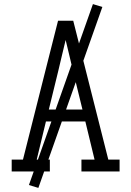

<svg xmlns="http://www.w3.org/2000/svg" viewBox="-20 -836 640 936"><path d="M37 0V-58H92L201 -490L263 -735H337L508 -58H563V0H377V-58H441L396 -244H204L159 -58H223V0ZM382 -302 336 -490Q327 -528 318 -566Q309 -604 300 -641Q291 -604 282 -566Q273 -528 264 -490L218 -302ZM167 80 121 66 433 -816 479 -802Z"/></svg>

Font: Iosevka Slab Light Extended
Style: Regular
Weight: 300
Width: 7
Monospace: yes
Designer: Belleve Invis
Foundry: Belleve Invis
Version: Version 11.1.0; ttfautohint (v1.8.3)